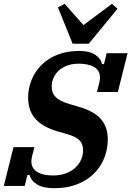

<svg xmlns="http://www.w3.org/2000/svg" viewBox="-43 -978 691 1010"><path d="M243 12Q185 12 152.5 -7.5Q120 -27 113 -57H101L87 0H-23L28 -204H138L126 -157Q122 -140 122 -129Q122 -93 152 -74Q182 -55 236 -55Q274 -55 303.5 -66Q333 -77 353 -95.5Q373 -114 383.5 -138Q394 -162 394 -188Q394 -220 375 -240Q356 -260 305 -274L266 -285Q184 -308 144.5 -351.5Q105 -395 105 -464Q105 -515 124 -560Q143 -605 177.5 -638.5Q212 -672 261.5 -691Q311 -710 372 -710Q430 -710 460 -688.5Q490 -667 493 -641H504L518 -698H628L577 -494H467L479 -541Q483 -558 483 -569Q483 -607 453 -625Q423 -643 371 -643Q337 -643 310.5 -633Q284 -623 266 -606.5Q248 -590 238.5 -568.5Q229 -547 229 -525Q229 -509 233 -495.5Q237 -482 247.5 -470Q258 -458 277.5 -448Q297 -438 328 -429L366 -418Q451 -394 487.5 -352Q524 -310 524 -246Q524 -192 504.5 -144.5Q485 -97 449 -62.5Q413 -28 361 -8Q309 12 243 12ZM262 -939 297 -958 396 -846 546 -958 575 -932 424 -748H339Z"/></svg>

Font: IBM Plex Serif
Style: Bold Italic
Weight: 700
Italic angle: -14°
Designer: Mike Abbink, Paul van der Laan, Pieter van Rosmalen
Foundry: Bold Monday
Version: Version 3.001